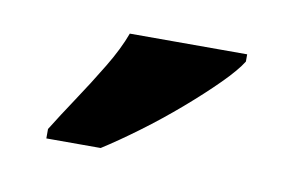

<svg xmlns="http://www.w3.org/2000/svg" viewBox="-35 -817 398 261"><g transform="rotate(10 164.5 -686.0)"><path d="M40 -619Q53 -640 70 -665.5Q87 -691 103 -717.5Q119 -744 127 -766H289V-756Q281 -743 261.5 -723.5Q242 -704 216.5 -682Q191 -660 164 -640Q137 -620 115 -606H40Z"/></g></svg>

Font: Noto Serif Armenian ExtraCondensed Black
Style: Regular
Weight: 900
Width: 2
Designer: Monotype Design Team
Foundry: Monotype Imaging Inc.
Version: Version 2.008; ttfautohint (v1.8.4.7-5d5b)